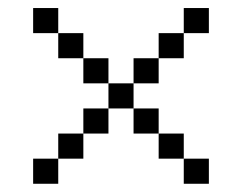

<svg xmlns="http://www.w3.org/2000/svg" viewBox="-20 -520 602 478"><path d="M62.5 -437.5H125V-500H62.5ZM62.5 -62.5H125V-125H62.5ZM125 -125H187.5V-187.5H125ZM125 -375H187.5V-437.5H125ZM187.5 -187.5H250V-250H187.5ZM187.5 -312.5H250V-375H187.5ZM250 -250H312.5V-312.5H250ZM312.5 -187.5H375V-250H312.5ZM312.5 -312.5H375V-375H312.5ZM375 -125H437.5V-187.5H375ZM375 -375H437.5V-437.5H375ZM437.5 -62.5H500V-125H437.5ZM437.5 -437.5H500V-500H437.5Z"/></svg>

Font: ChillMoonMono
Style: Regular
Weight: 400
Designer: Warren2060
Foundry: ChillType
Version: Version 1.000;Glyphs 3.1.1 (3135)